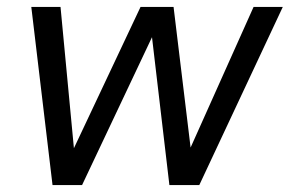

<svg xmlns="http://www.w3.org/2000/svg" viewBox="-20 -532 833 552"><path d="M131 0 70 -512H154L194 -90H185L384 -512H479L530 -91L520 -90L709 -512H793L553 0H467L415 -442H425L216 0Z"/></svg>

Font: DM Sans 12pt
Style: Italic
Weight: 400
Italic angle: -10°
Version: Version 4.004;gftools[0.9.30]